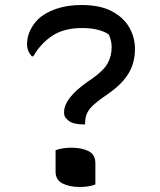

<svg xmlns="http://www.w3.org/2000/svg" viewBox="-20 -740 640 767"><path d="M305 -720Q381 -720 428 -694.5Q475 -669 497 -629.5Q519 -590 519 -547V-542Q519 -490 494 -447.5Q469 -405 413 -366L389 -349Q347 -319 333.5 -298Q320 -277 320 -250V-243H313Q274 -243 255 -257Q236 -271 236 -287V-292Q236 -347 328 -412L351 -428Q396 -460 411 -489Q426 -518 426 -551Q426 -567 422.5 -580Q419 -593 414 -603Q375 -628 308 -628Q236 -628 189.5 -597.5Q143 -567 113 -515H107Q88 -536 88 -563Q88 -592 100 -617.5Q112 -643 132 -663Q159 -689 204 -704.5Q249 -720 305 -720ZM361 -3Q348 2 332 4.5Q316 7 299 7Q258 7 230 -7Q202 -21 202 -55V-140Q216 -145 232 -147.5Q248 -150 265 -150Q306 -150 333.5 -136.5Q361 -123 361 -88Z"/></svg>

Font: Recursive Mn Csl St
Style: Regular
Weight: 400
Monospace: yes
Version: Version 1.079;hotconv 1.0.112;makeotfexe 2.5.65598; ttfautoh